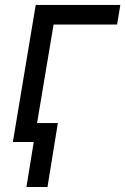

<svg xmlns="http://www.w3.org/2000/svg" viewBox="-20 -565 499 764"><path d="M31.2 0 122.2 -545.5H458.8L446 -467.3H193.2L127.5 -75.3H210.2L169 179H85.2L114.3 0Z"/></svg>

Font: Inter P
Style: Italic
Weight: 400
Italic angle: -9.40001°
Designer: Rasmus Andersson
Foundry: rsms
Version: Version 3.018;git-588b23468